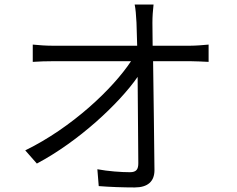

<svg xmlns="http://www.w3.org/2000/svg" viewBox="-20 -799 1040 844"><path d="M91 -138 142 -80C325 -177 503 -343 585 -461L588 -82C588 -55 580 -42 551 -42C513 -42 456 -46 408 -55L414 19C462 23 522 25 572 25C629 25 659 -1 659 -51C658 -175 655 -379 653 -530H817C841 -530 874 -528 897 -527V-603C877 -601 840 -598 815 -598H651L650 -699C650 -726 652 -753 655 -779H572C576 -760 578 -736 580 -699L583 -598H213C183 -598 154 -600 124 -603V-527C155 -529 181 -530 215 -530H556C476 -409 296 -238 91 -138Z"/></svg>

Font: Noto Sans JP DemiLight
Style: Regular
Weight: 350
Designer: Ryoko NISHIZUKA 西塚涼子 (kana, bopomofo & ideographs); Paul D. Hunt (Latin, Greek & Cyrillic); Sandoll Communications 산돌커뮤니
Foundry: Adobe
Version: Version 2.004;hotconv 1.0.118;makeotfexe 2.5.65603